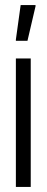

<svg xmlns="http://www.w3.org/2000/svg" viewBox="-20 -742 186 762"><path d="M43 0V-510H102V0ZM43 -580V-585L62 -722H121V-717L89 -580Z"/></svg>

Font: Saira Ultra Condensed
Style: Regular
Weight: 400
Width: 1
Designer: Hector Gatti with collaboration of the Omnibus-Type team
Foundry: Omnibus-Type
Version: Version 1.001; ttfautohint (v1.8)